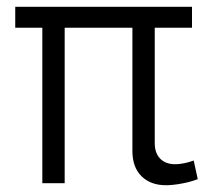

<svg xmlns="http://www.w3.org/2000/svg" viewBox="-20 -541 629 567"><path d="M171 -459V0H105V-459H25V-521H547V-459H437V-118Q437 -89 453 -72.5Q469 -56 498 -56Q509 -56 524 -59Q539 -62 552 -67L564 -12Q544 -4 517 1Q490 6 470 6Q425 6 398 -20.5Q371 -47 371 -95V-459Z"/></svg>

Font: Boldmen
Style: Regular
Weight: 400
Designer: Matt McInerney, Pablo Impallari, Rodrigo Fuenzalida
Foundry: LIVING CONCEPT
Version: Version 1.000